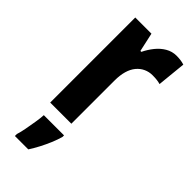

<svg xmlns="http://www.w3.org/2000/svg" viewBox="-248 -605 873 873"><g transform="rotate(45 188.5 -168.0)"><path d="M318 -557Q330 -557 342.5 -555.5Q355 -554 368 -550L354 -411Q344 -414 332 -415.5Q320 -417 303 -417Q281 -417 261.5 -408Q242 -399 227.5 -381.5Q213 -364 205.5 -338Q198 -312 198 -278V0H62V-547H166L186 -456H192Q205 -483 223.5 -506Q242 -529 266 -543Q290 -557 318 -557ZM212 71Q205 96 194 122Q183 148 170 173Q157 198 142 221H56V208Q62 190 67 163Q72 136 76.5 108.5Q81 81 82 61H212Z"/></g></svg>

Font: Noto Sans Khmer Condensed
Style: Bold
Weight: 700
Width: 3
Designer: Danh Hong and the Monotype Design Team
Foundry: Monotype Imaging Inc.
Version: Version 2.004